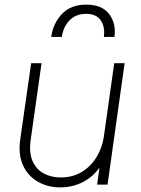

<svg xmlns="http://www.w3.org/2000/svg" viewBox="-20 -800 611 832"><path d="M241 12Q188 12 145 -12Q102 -36 80 -83Q58 -130 68 -198L115 -526H160L113 -194Q105 -139 121 -102.5Q137 -66 169.5 -48.5Q202 -31 243 -31Q295 -31 334.5 -55Q374 -79 398.5 -119.5Q423 -160 430 -208L475 -526H520L446 0H401L411 -74Q384 -34 339 -11Q294 12 241 12ZM202 -640Q210 -699 248.5 -739.5Q287 -780 354 -780Q422 -780 453 -739Q484 -698 476 -640H430Q436 -684 416.5 -712Q397 -740 353 -740Q309 -740 281.5 -712Q254 -684 248 -640Z"/></svg>

Font: Plus Jakarta Sans ExtraLight
Style: Italic
Weight: 200
Italic angle: -8°
Designer: Gumpita Rahayu
Foundry: Tokotype
Version: Version 2.071; ttfautohint (v1.8.4.7-5d5b);gftools[0.9.29]